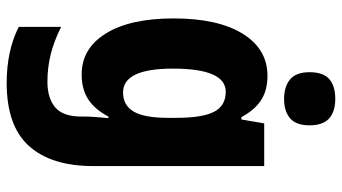

<svg xmlns="http://www.w3.org/2000/svg" viewBox="-250 -558 1048 589"><g transform="rotate(90 274.5 -264.0)"><path d="M213 -560Q257 -560 287 -541Q317 -522 340 -480H347L359 -550H490V-26Q490 103 428.5 171.5Q367 240 235 240Q136 240 63 203V73Q107 95 147.5 105Q188 115 231 115Q282 115 310 91Q338 67 338 12V3Q338 -13 339.5 -34Q341 -55 343 -72H338Q316 -30 285 -10Q254 10 209 10Q129 10 83 -64.5Q37 -139 37 -272Q37 -408 84 -484Q131 -560 213 -560ZM262 -432Q191 -432 191 -270Q191 -117 264 -117Q304 -117 323 -150Q342 -183 342 -254V-280Q342 -360 323.5 -396Q305 -432 262 -432ZM284 -768Q323 -768 344 -749Q365 -730 365 -689Q365 -648 343.5 -629.5Q322 -611 284 -611Q246 -611 224 -629.5Q202 -648 202 -689Q202 -731 223 -749.5Q244 -768 284 -768Z"/></g></svg>

Font: Noto Sans Armenian Condensed ExtraBold
Style: Regular
Weight: 800
Width: 3
Designer: Monotype Design Team
Foundry: Monotype Imaging Inc.
Version: Version 2.008; ttfautohint (v1.8.4.7-5d5b)